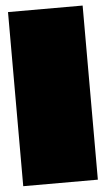

<svg xmlns="http://www.w3.org/2000/svg" viewBox="-52 -734 423 769"><g transform="rotate(-5 160.0 -350.0)"><path d="M10 0V-700H310V0Z"/></g></svg>

Font: Badeen Display
Style: Regular
Weight: 400
Version: Version 1.000; ttfautohint (v1.8.4.7-5d5b)